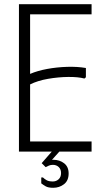

<svg xmlns="http://www.w3.org/2000/svg" viewBox="-20 -720 490 912"><path d="M415 -700V-652H123V-369Q158 -384 204 -392.5Q250 -401 299 -402.5Q348 -404 388 -397V-353L381 -347Q351 -355 304 -354.5Q257 -354 208 -345.5Q159 -337 123 -319V-48H415V0H70V-700ZM234 39Q263 39 284.5 55.5Q306 72 306 104Q306 138 284 155Q262 172 233 172Q209 172 197 165Q185 158 176 151V123H184Q191 130 201.5 136Q212 142 231 142Q247 142 258.5 131.5Q270 121 270 102Q270 84 259 73.5Q248 63 231 63Q221 63 212.5 66.5Q204 70 197 74L178 55L226 0H262L227 39Z"/></svg>

Font: Phudu Light
Style: Regular
Weight: 300
Version: Version 1.005;gftools[0.9.23]